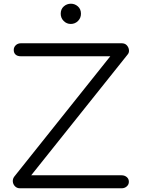

<svg xmlns="http://www.w3.org/2000/svg" viewBox="-20 -1014 764 1034"><path d="M88 0Q71 0 60.5 -11Q50 -22 49 -36.5Q48 -51 57 -63L574 -711H92Q74 -711 64 -720Q54 -729 54 -745Q54 -760 65 -770.5Q76 -781 93 -781H635Q653 -781 663 -770Q673 -759 674.5 -744.5Q676 -730 667 -720L148 -70H635Q651 -70 662.5 -60.5Q674 -51 674 -35Q674 -20 662.5 -10Q651 0 635 0ZM361 -885Q339 -885 323 -901Q307 -917 307 -940Q307 -965 323.5 -979.5Q340 -994 362 -994Q383 -994 399.5 -979.5Q416 -965 416 -940Q416 -917 400 -901Q384 -885 361 -885Z"/></svg>

Font: Comfortaa
Style: Regular
Weight: 400
Designer: Johan Aakerlund
Foundry: Johan Aakerlund
Version: Version 3.104; ttfautohint (v1.8.1.43-b0c9)